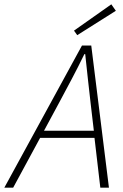

<svg xmlns="http://www.w3.org/2000/svg" viewBox="-64 -870 570 890"><path d="M209 -392C250 -469 288 -538 327 -619H331C339 -540 348 -465 356 -392L371 -264H140ZM-44 0H-3L122 -231H374L401 0H441L359 -659H316ZM294 -707 473 -820 452 -850 279 -728Z"/></svg>

Font: Source Sans Pro Light
Style: Italic
Weight: 300
Italic angle: -11°
Designer: Paul D. Hunt
Foundry: Adobe Systems Incorporated
Version: Version 3.006;hotconv 1.0.111;makeotfexe 2.5.65597